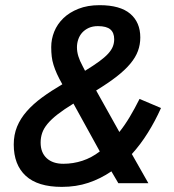

<svg xmlns="http://www.w3.org/2000/svg" viewBox="-20 -709 672 743"><path d="M33.2 -149.9Q33.2 -187.5 46.1 -219Q59.1 -250.5 83.5 -278.3Q107.9 -306.2 142.8 -331.8Q177.7 -357.4 221.2 -382.8Q208.5 -405.3 200.4 -423.1Q192.4 -440.9 187.3 -457.3Q182.1 -473.6 180.2 -490.2Q178.2 -506.8 178.2 -526.9Q178.2 -557.6 189.9 -586.7Q201.7 -615.7 225.1 -638.4Q248.5 -661.1 283.7 -675Q318.8 -689 365.2 -689Q444.8 -689 483.9 -655.8Q522.9 -622.6 522.9 -564Q522.9 -536.6 513.9 -512Q504.9 -487.3 484.6 -462.9Q464.4 -438.5 431.9 -413.1Q399.4 -387.7 352.1 -358.9L441.9 -198.2Q463.4 -225.1 482.4 -257.1Q501.5 -289.1 520 -326.2L603 -291Q580.6 -240.7 552.2 -195.3Q523.9 -149.9 490.2 -112.8L554.2 0H438L411.1 -45.9Q368.7 -17.1 321.8 -1.5Q274.9 14.2 219.2 14.2Q126 14.2 79.6 -28.6Q33.2 -71.3 33.2 -149.9ZM225.1 -75.2Q263.2 -75.2 298.8 -86.9Q334.5 -98.6 366.2 -123L264.2 -308.1Q227.5 -285.6 203.1 -266.6Q178.7 -247.6 164.1 -230Q149.4 -212.4 143.3 -194.6Q137.2 -176.8 137.2 -157.2Q137.2 -118.7 160.6 -96.9Q184.1 -75.2 225.1 -75.2ZM277.8 -525.9Q277.8 -508.8 283.2 -491.2Q288.6 -473.6 299.8 -453.1L309.1 -435.1Q341.8 -455.1 363.8 -471.2Q385.7 -487.3 398.4 -501.2Q411.1 -515.1 416.5 -528.6Q421.9 -542 421.9 -557.1Q421.9 -582.5 407 -595.2Q392.1 -607.9 358.9 -607.9Q338.9 -607.9 323.7 -601.1Q308.6 -594.2 298.3 -583Q288.1 -571.8 283 -556.9Q277.8 -542 277.8 -525.9Z"/></svg>

Font: Clear Sans Medium
Style: Italic
Weight: 500
Italic angle: -12°
Foundry: Intel Corporation
Version: Version 1.00